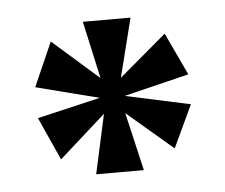

<svg xmlns="http://www.w3.org/2000/svg" viewBox="-34 -599 428 365"><g transform="rotate(-5 180.5 -416.5)"><path d="M188 -418 327 -388 289 -307 166 -412 190 -430 227 -271H136L171 -431L194 -414L72 -305L35 -387L172 -419V-411L35 -446L72 -530L197 -420L171 -403L136 -562H227L187 -403L165 -421L289 -526L327 -445L188 -411Z"/></g></svg>

Font: Lisu Bosa ExtraBold
Style: Regular
Weight: 800
Designer: David Morse, Annie Olsen, Victor Gaultney, Frank Grießhammer (Latin)
Foundry: SIL International
Version: Version 2.000